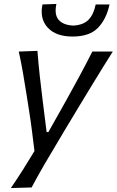

<svg xmlns="http://www.w3.org/2000/svg" viewBox="-20 -757 591 972"><path d="M35 195Q66.5 149 96.8 101.2Q127 53.5 154.5 7.5Q148.5 -41.5 142.2 -91.2Q136 -141 128.5 -188.5L114.5 -277.5Q106 -331 96.5 -386.8Q87 -442.5 75 -496L169.5 -499.5Q174.5 -435 181.2 -373.8Q188 -312.5 196 -248L216 -88.5H225L315 -248.5Q350.5 -312 383.2 -373Q416 -434 447.5 -496H551Q525.5 -455.5 502.2 -418.2Q479 -381 452 -336.5Q425 -292 387 -229.5L303 -90Q245.5 5.5 207 71.8Q168.5 138 140 192ZM347.5 -572Q263 -572 221.5 -617.2Q180 -662.5 195 -734.5L265.5 -737Q254 -683 277 -656.5Q300 -630 350.5 -627.5Q401 -630 427.2 -656Q453.5 -682 464.5 -734.5H534.5Q518.5 -660 475.8 -616Q433 -572 347.5 -572Z"/></svg>

Font: Commissioner Flair
Style: Italic
Weight: 400
Italic angle: -12°
Designer: Kostas Bartsokas
Foundry: Kostas Bartsokas
Version: Version 1.000; ttfautohint (v1.8.3)